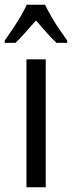

<svg xmlns="http://www.w3.org/2000/svg" viewBox="-46 -786 302 806"><path d="M146 0H65V-537H146ZM143 -766Q154 -744 169 -717.5Q184 -691 202 -664.5Q220 -638 236 -616V-606H191Q170 -626 149 -650Q128 -674 105 -700Q82 -674 59.5 -648.5Q37 -623 19 -606H-26V-616Q-8 -641 9.5 -667.5Q27 -694 42 -719.5Q57 -745 66 -766Z"/></svg>

Font: Noto Sans Khmer ExtraCondensed
Style: Regular
Weight: 400
Width: 2
Designer: Danh Hong and the Monotype Design Team
Foundry: Monotype Imaging Inc.
Version: Version 2.004